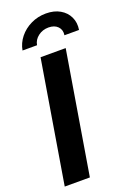

<svg xmlns="http://www.w3.org/2000/svg" viewBox="-176 -1012 743 1076"><g transform="rotate(-20 195.5 -474.0)"><path d="M284.2 -727.5 163.6 0H13.7L134.3 -727.5ZM245.6 -947.8Q294.4 -947.8 329.1 -927.7Q363.8 -907.7 379.9 -873.5Q396 -839.4 389.2 -797.4H302.2Q307.1 -828.6 287.6 -848.9Q268.1 -869.1 232.4 -869.1Q197.3 -869.1 170.7 -848.9Q144 -828.6 138.7 -797.4H52.2Q59.6 -839.4 86.9 -873.5Q114.3 -907.7 155.8 -927.7Q197.3 -947.8 245.6 -947.8Z"/></g></svg>

Font: Inter 28pt
Style: Bold Italic
Weight: 700
Italic angle: -9.3988°
Designer: Rasmus Andersson
Foundry: rsms
Version: Version 4.001;git-66647c0bb